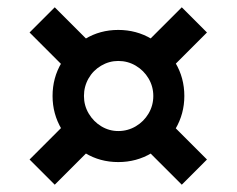

<svg xmlns="http://www.w3.org/2000/svg" viewBox="-20 -619 649 526"><path d="M304 -175Q254 -175 213.5 -199.5Q173 -224 148.5 -265.5Q124 -307 124 -356Q124 -406 148.5 -447Q173 -488 213.5 -512.5Q254 -537 304 -537Q354 -537 395 -512.5Q436 -488 460.5 -447Q485 -406 485 -356Q485 -307 460.5 -265.5Q436 -224 395 -199.5Q354 -175 304 -175ZM130 -113 61 -182 169 -290 238 -221ZM165 -426 61 -530 130 -599 234 -495ZM478 -113 372 -219 441 -288 547 -182ZM304 -260Q330 -260 352 -273Q374 -286 387 -308Q400 -330 400 -356Q400 -382 387 -404Q374 -426 352 -439Q330 -452 304 -452Q279 -452 257 -439Q235 -426 222.5 -404Q210 -382 210 -356Q210 -330 223 -308Q236 -286 257.5 -273Q279 -260 304 -260ZM441 -424 372 -493 478 -599 547 -530Z"/></svg>

Font: Exo Thin ExtraBold
Style: Regular
Weight: 800
Version: Version 2.000